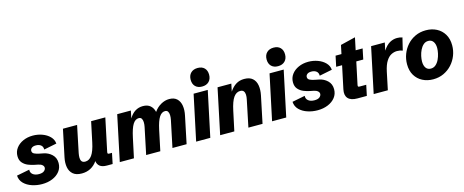

<svg xmlns="http://www.w3.org/2000/svg" viewBox="-44 -1469 5208 2156"><g transform="rotate(-15 2560.5 -391.0)"><path d="M247.6 13.2Q187 13.2 130.9 -5.4Q74.7 -23.9 37.8 -60.8Q1 -97.7 -2 -151.9L147.5 -181.2Q144.5 -146 170.9 -125.2Q197.3 -104.5 242.2 -104.5Q282.7 -104.5 302.2 -121.1Q321.8 -137.7 321.8 -158.2Q321.8 -176.3 305.2 -190.4Q288.6 -204.6 257.3 -210.4L218.3 -218.3Q185.1 -224.6 147.9 -239.5Q110.8 -254.4 85 -283.7Q59.1 -313 59.1 -361.8Q59.1 -413.6 88.9 -453.9Q118.7 -494.1 169.9 -517.3Q221.2 -540.5 284.2 -540.5Q341.3 -540.5 393.3 -521.5Q445.3 -502.4 479.5 -467.5Q513.7 -432.6 517.6 -385.7L369.1 -356Q369.6 -390.6 347.2 -408Q324.7 -425.3 289.1 -425.3Q256.8 -425.3 240.5 -411.6Q224.1 -397.9 224.1 -378.4Q224.1 -354.5 247.6 -343.3Q271 -332 303.7 -325.7L350.1 -316.4Q405.8 -305.7 445.8 -267.6Q485.8 -229.5 485.8 -168.5Q485.8 -113.3 454.1 -72.5Q422.4 -31.7 368.4 -9.3Q314.5 13.2 247.6 13.2Z M709 13.2Q643.1 13.2 607.4 -17.3Q571.8 -47.9 562.5 -98.6Q553.2 -149.4 565.9 -210.4L632.3 -527.3H796.9L732.4 -217.3Q726.6 -188 727.1 -162.6Q727.5 -137.2 739.7 -121.3Q752 -105.5 780.8 -105.5Q825.7 -105.5 857.7 -150.1Q889.6 -194.8 910.6 -293.9L960 -527.3H1125L1045.4 -149.9Q1042 -134.3 1045.2 -128.7Q1048.3 -123 1062 -123H1094.2L1068.8 0H1002Q948.7 0 921.4 -21.7Q894 -43.5 889.6 -82Q822.8 13.2 709 13.2Z M1151.9 0 1263.2 -527.3H1421.9L1403.8 -439.9Q1463.4 -540.5 1564 -540.5Q1618.7 -540.5 1650.1 -512.7Q1681.6 -484.9 1691.9 -438.5Q1724.1 -485.8 1772.2 -513.2Q1820.3 -540.5 1869.6 -540.5Q1927.2 -540.5 1959.2 -510Q1991.2 -479.5 1999.5 -428Q2007.8 -376.5 1994.1 -313.5L1928.7 0H1764.2L1829.1 -310.1Q1835 -338.9 1834 -364.5Q1833 -390.1 1822.8 -406Q1812.5 -421.9 1790 -421.9Q1750.5 -421.9 1722.4 -378.7Q1694.3 -335.4 1672.9 -236.3L1623 0H1458.5L1523.4 -310.1Q1529.3 -338.9 1528.3 -364.5Q1527.3 -390.1 1517.1 -406Q1506.8 -421.9 1484.4 -421.9Q1443.8 -421.9 1415.5 -376.7Q1387.2 -331.5 1365.2 -228L1316.4 0Z M2315.9 -527.3 2204.1 0H2039.6L2151.4 -527.3ZM2265.6 -580.1Q2216.3 -580.1 2188 -608.4Q2159.7 -636.7 2159.7 -686Q2159.7 -736.3 2189.2 -765.6Q2218.8 -794.9 2269 -794.9Q2318.8 -794.9 2346.9 -766.6Q2375 -738.3 2375 -689Q2375 -639.2 2345.7 -609.6Q2316.4 -580.1 2265.6 -580.1Z M2318.8 0 2429.7 -527.3H2589.8L2571.3 -438.5Q2604.5 -488.8 2645.8 -514.6Q2687 -540.5 2741.7 -540.5Q2804.2 -540.5 2838.4 -510.3Q2872.6 -480 2881.3 -428.5Q2890.1 -377 2877 -313.5L2811.5 0H2647L2711.4 -310.1Q2717.8 -338.9 2716.8 -364.5Q2715.8 -390.1 2703.6 -406Q2691.4 -421.9 2662.6 -421.9Q2618.2 -421.9 2586.2 -377Q2554.2 -332 2532.2 -228L2483.4 0Z M3198.7 -527.3 3086.9 0H2922.4L3034.2 -527.3ZM3148.4 -580.1Q3099.1 -580.1 3070.8 -608.4Q3042.5 -636.7 3042.5 -686Q3042.5 -736.3 3072 -765.6Q3101.6 -794.9 3151.9 -794.9Q3201.7 -794.9 3229.7 -766.6Q3257.8 -738.3 3257.8 -689Q3257.8 -639.2 3228.5 -609.6Q3199.2 -580.1 3148.4 -580.1Z M3450.2 13.2Q3389.6 13.2 3333.5 -5.4Q3277.3 -23.9 3240.5 -60.8Q3203.6 -97.7 3200.7 -151.9L3350.1 -181.2Q3347.2 -146 3373.5 -125.2Q3399.9 -104.5 3444.8 -104.5Q3485.4 -104.5 3504.9 -121.1Q3524.4 -137.7 3524.4 -158.2Q3524.4 -176.3 3507.8 -190.4Q3491.2 -204.6 3460 -210.4L3420.9 -218.3Q3387.7 -224.6 3350.6 -239.5Q3313.5 -254.4 3287.6 -283.7Q3261.7 -313 3261.7 -361.8Q3261.7 -413.6 3291.5 -453.9Q3321.3 -494.1 3372.6 -517.3Q3423.8 -540.5 3486.8 -540.5Q3543.9 -540.5 3595.9 -521.5Q3647.9 -502.4 3682.1 -467.5Q3716.3 -432.6 3720.2 -385.7L3571.8 -356Q3572.3 -390.6 3549.8 -408Q3527.3 -425.3 3491.7 -425.3Q3459.5 -425.3 3443.1 -411.6Q3426.8 -397.9 3426.8 -378.4Q3426.8 -354.5 3450.2 -343.3Q3473.6 -332 3506.3 -325.7L3552.7 -316.4Q3608.4 -305.7 3648.4 -267.6Q3688.5 -229.5 3688.5 -168.5Q3688.5 -113.3 3656.7 -72.5Q3625 -31.7 3571 -9.3Q3517.1 13.2 3450.2 13.2Z M3913.6 0Q3838.9 0 3806.6 -36.1Q3774.4 -72.3 3788.6 -139.2L3844.7 -404.8H3775.9L3801.8 -527.3H3870.1L3891.6 -627.9L4065.4 -670.4L4035.2 -527.3H4116.2L4090.8 -404.8H4009.8L3955.6 -149.4Q3952.1 -133.3 3955.6 -127.9Q3959 -122.6 3973.1 -122.6H4049.8L4023.9 0Z M4103.5 0 4214.8 -527.3H4374L4355 -437.5Q4393.1 -495.1 4433.8 -517.8Q4474.6 -540.5 4518.6 -540.5Q4552.7 -540.5 4580.1 -530.8L4545.4 -387.2Q4514.2 -398.9 4480.5 -398.9Q4447.8 -398.9 4415 -382.8Q4382.3 -366.7 4355 -324.7Q4327.6 -282.7 4311 -204.6L4268.1 0Z M4794.4 13.2Q4726.1 13.2 4671.1 -14.9Q4616.2 -43 4584 -96.4Q4551.8 -149.9 4551.8 -225.6Q4551.8 -286.6 4573.2 -343Q4594.7 -399.4 4634.5 -444.1Q4674.3 -488.8 4729.7 -514.6Q4785.2 -540.5 4853 -540.5Q4921.4 -540.5 4976.6 -512.5Q5031.7 -484.4 5064.2 -430.7Q5096.7 -377 5096.7 -301.3Q5096.7 -239.7 5074.7 -183.3Q5052.7 -127 5012.5 -82.8Q4972.2 -38.6 4916.7 -12.7Q4861.3 13.2 4794.4 13.2ZM4798.8 -109.9Q4832 -109.9 4856.2 -131.1Q4880.4 -152.3 4895.8 -184.8Q4911.1 -217.3 4918.7 -252.4Q4926.3 -287.6 4926.3 -315.4Q4926.3 -362.3 4906.2 -390.1Q4886.2 -418 4849.6 -418Q4816.4 -418 4792.5 -396.7Q4768.6 -375.5 4752.9 -343Q4737.3 -310.5 4729.7 -275.4Q4722.2 -240.2 4722.2 -211.9Q4722.2 -165 4741.9 -137.5Q4761.7 -109.9 4798.8 -109.9Z"/></g></svg>

Font: Schibsted Grotesk ExtraBold
Style: Italic
Weight: 800
Italic angle: -12°
Designer: Bakken & Baeck AS, Henrik Kongsvoll
Foundry: Schibsted ASA
Version: Version 1.100; ttfautohint (v1.8.4.7-5d5b);gftools[0.9.25]